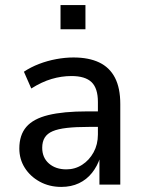

<svg xmlns="http://www.w3.org/2000/svg" viewBox="-20 -726 566 755"><path d="M221 9Q174 9 136.5 -11.5Q99 -32 77.5 -66Q56 -100 56 -142Q56 -195 83.5 -227Q111 -259 170 -273.5Q229 -288 323 -288H378V-227H329Q278 -227 243 -223Q208 -219 187 -210Q166 -201 156 -185Q146 -169 146 -145Q146 -106 172.5 -83Q199 -60 241 -60Q275 -60 303 -78Q331 -96 348 -127Q365 -158 365 -197V-325Q365 -379 340 -403Q315 -427 261 -427Q222 -427 183 -415.5Q144 -404 103 -378L74 -444Q101 -462 133.5 -474.5Q166 -487 201 -493.5Q236 -500 269 -500Q329 -500 370 -480.5Q411 -461 432 -420.5Q453 -380 453 -317V0H371V-107H374Q363 -73 342 -46.5Q321 -20 290.5 -5.5Q260 9 221 9ZM218 -611V-706H316V-611Z"/></svg>

Font: Nunito Sans 10pt SemiCondensed Medium
Style: Regular
Weight: 500
Width: 4
Designer: Vernon Adams
Foundry: Vernon Adams
Version: Version 3.101;gftools[0.9.27]